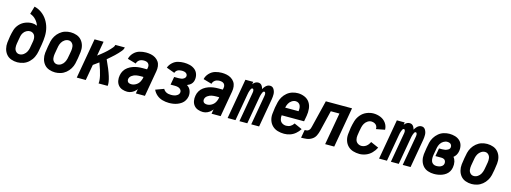

<svg xmlns="http://www.w3.org/2000/svg" viewBox="-10 -1588 6520 2449"><g transform="rotate(15 3250.0 -363.5)"><path d="M201 8Q159 8 120 -6Q81 -20 56 -50.5Q31 -81 21 -121Q11 -161 15.5 -203.5Q20 -246 27.5 -288.5Q35 -331 48 -374.5Q61 -418 93.5 -453.5Q126 -489 169.5 -506Q213 -523 257 -523Q289 -523 318 -510L324 -507Q310 -550 279 -583Q247 -618 202 -632L232 -735Q286 -722 329.5 -690Q373 -658 402 -613Q431 -568 445 -515Q459 -462 457 -404Q455 -346 445 -289L429 -199Q422 -158 404 -120Q386 -82 354 -51Q322 -20 281.5 -6Q241 8 201 8ZM202 -98Q231 -98 256.5 -116.5Q282 -135 295 -162Q306 -184 311 -208L327 -298Q331 -319 330 -339.5Q329 -360 321 -378Q313 -396 295.5 -406.5Q278 -417 258 -417Q234 -417 211 -404Q188 -391 173.5 -369Q159 -347 154 -323Q149 -299 145 -275Q140 -247 135.5 -219Q131 -191 134 -164Q137 -137 155.5 -117.5Q174 -98 202 -98Z M701 8Q659 8 620 -6Q581 -20 556 -50.5Q531 -81 521 -120.5Q511 -160 515.5 -202.5Q520 -245 528 -287Q534 -324 542.5 -360Q551 -396 571 -429.5Q591 -463 622 -489Q653 -515 689 -526.5Q725 -538 763 -538H764Q806 -538 844.5 -524Q883 -510 908.5 -479.5Q934 -449 944 -409.5Q954 -370 949 -327.5Q944 -285 937 -243Q931 -206 922.5 -170Q914 -134 893.5 -100Q873 -66 842 -40.5Q811 -15 774 -3.5Q737 8 701 8ZM702 -98Q729 -98 753 -114Q777 -130 790.5 -154.5Q804 -179 810 -205Q816 -231 820 -257Q825 -284 829.5 -312Q834 -340 830.5 -367Q827 -394 808.5 -413Q790 -432 763 -432Q736 -432 712 -416Q688 -400 674 -375.5Q660 -351 654.5 -325Q649 -299 645 -273Q640 -246 635.5 -218Q631 -190 634 -163Q637 -136 655.5 -117Q674 -98 702 -98Z M986 0 1079 -530H1198L1164 -338L1176 -347Q1193 -360 1210 -373.5Q1227 -387 1243.5 -401Q1260 -415 1276 -430Q1292 -445 1306.5 -460.5Q1321 -476 1335.5 -493Q1350 -510 1354 -530H1479Q1475 -504 1457 -482.5Q1439 -461 1420.5 -441Q1402 -421 1382 -402.5Q1362 -384 1341.5 -366Q1321 -348 1300 -330L1294 -325Q1408 -83 1394 0H1274Q1287 -70 1215 -262Q1193 -246 1171 -230Q1156 -220 1142 -209L1105 0Z M1654 8Q1619 8 1586.5 -3.5Q1554 -15 1533.5 -40.5Q1513 -66 1507 -100.5Q1501 -135 1508 -170Q1513 -202 1530.5 -231.5Q1548 -261 1576.5 -281.5Q1605 -302 1637 -313.5Q1669 -325 1700.5 -329.5Q1732 -334 1765 -334H1825L1830 -361Q1834 -381 1825 -399.5Q1816 -418 1797.5 -425Q1779 -432 1758 -432Q1738 -432 1718.5 -426Q1699 -420 1684.5 -404Q1670 -388 1666 -368L1554 -400Q1563 -443 1596 -478Q1629 -513 1672 -525.5Q1715 -538 1758 -538Q1791 -538 1823 -531.5Q1855 -525 1882 -508.5Q1909 -492 1926.5 -466.5Q1944 -441 1948 -408Q1952 -375 1946 -342L1886 0H1766L1777 -60Q1771 -52 1765 -45Q1743 -20 1713.5 -6Q1684 8 1654 8ZM1679 -98Q1710 -98 1739.5 -115.5Q1769 -133 1785 -162Q1797 -185 1803 -208V-210L1806 -228H1765Q1737 -228 1709 -223Q1681 -218 1655 -199.5Q1629 -181 1624 -153Q1621 -138 1627.5 -123.5Q1634 -109 1648.5 -103.5Q1663 -98 1679 -98Z M2204 8Q2159 8 2116.5 -4Q2074 -16 2041.5 -44Q2009 -72 1992 -110L2101 -150Q2129 -98 2204 -98Q2225 -98 2246 -102Q2267 -106 2286.5 -120Q2306 -134 2310 -155Q2314 -176 2301 -193.5Q2288 -211 2267.5 -217Q2247 -223 2225 -223H2165L2179 -302L2184 -329H2244Q2261 -329 2279 -332Q2297 -335 2313.5 -347Q2330 -359 2333 -377Q2336 -395 2324.5 -409Q2313 -423 2295 -427.5Q2277 -432 2259 -432Q2189 -432 2172 -380L2063 -420Q2076 -458 2108.5 -488Q2141 -518 2180 -528Q2219 -538 2259 -538Q2299 -538 2336 -529Q2373 -520 2402.5 -497Q2432 -474 2444 -437Q2456 -400 2449 -361Q2446 -339 2433 -319.5Q2420 -300 2400 -288Q2384 -279 2368 -272Q2374 -269 2379 -265Q2408 -244 2420 -208.5Q2432 -173 2426 -136Q2421 -108 2406 -82Q2391 -56 2366.5 -38.5Q2342 -21 2314.5 -10.5Q2287 0 2259 4Q2231 8 2204 8Z M2654 8Q2619 8 2586.5 -3.5Q2554 -15 2533.5 -40.5Q2513 -66 2507 -100.5Q2501 -135 2508 -170Q2513 -202 2530.5 -231.5Q2548 -261 2576.5 -281.5Q2605 -302 2637 -313.5Q2669 -325 2700.5 -329.5Q2732 -334 2765 -334H2825L2830 -361Q2834 -381 2825 -399.5Q2816 -418 2797.5 -425Q2779 -432 2758 -432Q2738 -432 2718.5 -426Q2699 -420 2684.5 -404Q2670 -388 2666 -368L2554 -400Q2563 -443 2596 -478Q2629 -513 2672 -525.5Q2715 -538 2758 -538Q2791 -538 2823 -531.5Q2855 -525 2882 -508.5Q2909 -492 2926.5 -466.5Q2944 -441 2948 -408Q2952 -375 2946 -342L2886 0H2766L2777 -60Q2771 -52 2765 -45Q2743 -20 2713.5 -6Q2684 8 2654 8ZM2679 -98Q2710 -98 2739.5 -115.5Q2769 -133 2785 -162Q2797 -185 2803 -208V-210L2806 -228H2765Q2737 -228 2709 -223Q2681 -218 2655 -199.5Q2629 -181 2624 -153Q2621 -138 2627.5 -123.5Q2634 -109 2648.5 -103.5Q2663 -98 2679 -98Z M2978 0 3071 -530H3175L3169 -497Q3173 -503 3178 -508Q3205 -538 3240 -538Q3274 -538 3292 -508Q3303 -490 3307 -470Q3318 -490 3334 -508Q3361 -538 3396 -538Q3430 -538 3447.5 -508Q3465 -478 3465.5 -444.5Q3466 -411 3460 -376L3394 0H3290L3359 -394Q3361 -405 3361 -415Q3361 -425 3357 -435.5Q3353 -446 3343 -446Q3331 -446 3324 -432Q3317 -418 3313 -406Q3309 -394 3306 -382Q3303 -370 3301 -357L3238 0H3134L3203 -394Q3205 -405 3205 -415Q3205 -425 3201 -435.5Q3197 -446 3187 -446Q3175 -446 3168 -432Q3161 -418 3157 -406Q3153 -394 3150 -382Q3147 -370 3145 -357L3082 0Z M3724 8Q3680 8 3639 -4Q3598 -16 3568.5 -44.5Q3539 -73 3525.5 -113Q3512 -153 3516 -197Q3520 -241 3527 -285Q3534 -322 3542.5 -358.5Q3551 -395 3571 -429Q3591 -463 3622 -489Q3653 -515 3690.5 -526.5Q3728 -538 3764 -538Q3810 -538 3852.5 -520Q3895 -502 3919.5 -465.5Q3944 -429 3948.5 -382Q3953 -335 3945 -289L3931 -212H3635V-210Q3631 -181 3639.5 -154Q3648 -127 3671.5 -112.5Q3695 -98 3724 -98Q3786 -98 3822 -154L3927 -107Q3905 -72 3872.5 -44.5Q3840 -17 3801.5 -4.5Q3763 8 3724 8ZM3653 -318H3830Q3832 -334 3832 -350Q3832 -371 3825 -390Q3818 -409 3801 -420.5Q3784 -432 3763 -432Q3736 -432 3711 -415.5Q3686 -399 3672.5 -373.5Q3659 -348 3654 -322Z M3948 0 3967 -106Q3981 -106 3995.5 -108.5Q4010 -111 4021.5 -122Q4033 -133 4038 -147Q4043 -161 4046 -175L4133 -530H4479L4386 0H4266L4341 -424H4227L4161 -150Q4153 -115 4136.5 -81.5Q4120 -48 4087 -28Q4054 -8 4018.5 -4Q3983 0 3948 0Z M4719 8Q4675 8 4634.5 -4.5Q4594 -17 4565.5 -46Q4537 -75 4524.5 -115Q4512 -155 4516 -199Q4520 -243 4527 -287Q4535 -332 4548.5 -377.5Q4562 -423 4594 -461.5Q4626 -500 4671.5 -519Q4717 -538 4762 -538Q4811 -538 4856 -519.5Q4901 -501 4928.5 -462.5Q4956 -424 4957 -375L4842 -353Q4845 -375 4834.5 -394Q4824 -413 4804 -422.5Q4784 -432 4762 -432Q4736 -432 4711.5 -415.5Q4687 -399 4673.5 -374.5Q4660 -350 4654.5 -323.5Q4649 -297 4644 -271Q4639 -242 4635 -213Q4631 -184 4638 -157Q4645 -130 4667.5 -114Q4690 -98 4719 -98Q4741 -98 4763 -108.5Q4785 -119 4800.5 -138Q4816 -157 4826 -178L4931 -132Q4911 -91 4878.5 -58Q4846 -25 4803.5 -8.5Q4761 8 4719 8Z M4978 0 5071 -530H5175L5169 -497Q5173 -503 5178 -508Q5205 -538 5240 -538Q5274 -538 5292 -508Q5303 -490 5307 -470Q5318 -490 5334 -508Q5361 -538 5396 -538Q5430 -538 5447.5 -508Q5465 -478 5465.5 -444.5Q5466 -411 5460 -376L5394 0H5290L5359 -394Q5361 -405 5361 -415Q5361 -425 5357 -435.5Q5353 -446 5343 -446Q5331 -446 5324 -432Q5317 -418 5313 -406Q5309 -394 5306 -382Q5303 -370 5301 -357L5238 0H5134L5203 -394Q5205 -405 5205 -415Q5205 -425 5201 -435.5Q5197 -446 5187 -446Q5175 -446 5168 -432Q5161 -418 5157 -406Q5153 -394 5150 -382Q5147 -370 5145 -357L5082 0Z M5704 8Q5662 8 5622.5 -5.5Q5583 -19 5557.5 -49Q5532 -79 5521.5 -119Q5511 -159 5515.5 -202Q5520 -245 5528 -287Q5534 -324 5542.5 -360.5Q5551 -397 5571.5 -430.5Q5592 -464 5623 -490Q5654 -516 5691.5 -527Q5729 -538 5765 -538Q5803 -538 5839.5 -527.5Q5876 -517 5902.5 -492Q5929 -467 5938 -430Q5947 -393 5940 -355Q5936 -328 5921 -303Q5908 -282 5889 -267Q5909 -243 5916 -211Q5924 -173 5917 -135Q5913 -108 5899 -82.5Q5885 -57 5861.5 -39Q5838 -21 5811.5 -11Q5785 -1 5758 3.5Q5731 8 5704 8ZM5706 -98Q5725 -98 5744.5 -102Q5764 -106 5781 -119.5Q5798 -133 5801 -152Q5804 -170 5798 -186.5Q5792 -203 5776 -210Q5760 -217 5743 -217H5664L5683 -323H5724Q5743 -323 5762.5 -326.5Q5782 -330 5801.5 -342Q5821 -354 5824 -373Q5827 -390 5819.5 -405Q5812 -420 5796.5 -426Q5781 -432 5764 -432Q5738 -432 5713 -416.5Q5688 -401 5674 -376.5Q5660 -352 5654.5 -325.5Q5649 -299 5645 -273Q5641 -251 5637 -228.5Q5633 -206 5633 -183.5Q5633 -161 5640 -141Q5647 -121 5665.5 -109.5Q5684 -98 5706 -98Z M6201 8Q6159 8 6120 -6Q6081 -20 6056 -50.5Q6031 -81 6021 -120.5Q6011 -160 6015.5 -202.5Q6020 -245 6028 -287Q6034 -324 6042.5 -360Q6051 -396 6071 -429.5Q6091 -463 6122 -489Q6153 -515 6189 -526.5Q6225 -538 6263 -538H6264Q6306 -538 6344.5 -524Q6383 -510 6408.5 -479.5Q6434 -449 6444 -409.5Q6454 -370 6449 -327.5Q6444 -285 6437 -243Q6431 -206 6422.5 -170Q6414 -134 6393.5 -100Q6373 -66 6342 -40.5Q6311 -15 6274 -3.5Q6237 8 6201 8ZM6202 -98Q6229 -98 6253 -114Q6277 -130 6290.5 -154.5Q6304 -179 6310 -205Q6316 -231 6320 -257Q6325 -284 6329.5 -312Q6334 -340 6330.5 -367Q6327 -394 6308.5 -413Q6290 -432 6263 -432Q6236 -432 6212 -416Q6188 -400 6174 -375.5Q6160 -351 6154.5 -325Q6149 -299 6145 -273Q6140 -246 6135.5 -218Q6131 -190 6134 -163Q6137 -136 6155.5 -117Q6174 -98 6202 -98Z"/></g></svg>

Font: Iosevka SS08
Style: Bold Italic
Weight: 700
Italic angle: -10°
Monospace: yes
Designer: Belleve Invis
Foundry: Belleve Invis
Version: 2.1.0; ttfautohint (v1.8.2)